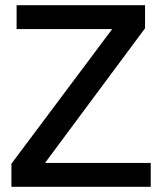

<svg xmlns="http://www.w3.org/2000/svg" viewBox="-20 -720 622 740"><path d="M24 0V-89L411 -606V-608H44V-700H539V-611L155 -94V-92H561V0Z"/></svg>

Font: Georama Medium
Style: Regular
Weight: 500
Designer: Jean-Baptiste Levee
Foundry: Production Type
Version: Version 1.000